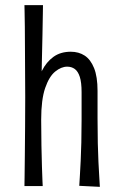

<svg xmlns="http://www.w3.org/2000/svg" viewBox="-20 -723 475 746"><path d="M75 0Q75 0 75.5 -33Q76 -66 76.5 -118.5Q77 -171 77.5 -231Q78 -291 78 -346Q78 -390 77.5 -438.5Q77 -487 77 -534Q77 -581 76.5 -619Q76 -657 75.5 -680Q75 -703 75 -703H147Q147 -703 146.5 -671Q146 -639 145 -587.5Q144 -536 142.5 -476Q141 -416 140.5 -358.5Q140 -301 140 -258Q140 -204 141 -157Q142 -110 143 -75Q144 -40 145 -20Q146 0 146 0ZM368 3 288 -1Q289 -18 290.5 -42.5Q292 -67 293.5 -98.5Q295 -130 296 -169.5Q297 -209 297 -256Q297 -269 297 -286Q297 -303 297 -323Q297 -343 297 -365Q297 -403 290 -424.5Q283 -446 270.5 -455Q258 -464 241 -464Q218 -464 194.5 -445Q171 -426 155.5 -381Q140 -336 140 -258L102 -211Q102 -248 105 -290Q108 -332 117 -373Q126 -414 143 -448Q160 -482 187.5 -502Q215 -522 255 -522Q286 -522 309 -507Q332 -492 345.5 -458.5Q359 -425 359 -370Q359 -332 359 -316Q359 -300 359 -291Q359 -282 359 -263Q359 -208 360 -166.5Q361 -125 362.5 -94Q364 -63 365.5 -39.5Q367 -16 368 3Z"/></svg>

Font: Truculenta
Style: Regular
Weight: 400
Designer: Ivan Castro, Eva Sanz & Omnibus-Type Team
Foundry: Omnibus-Type
Version: Version 1.002